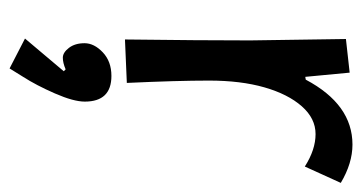

<svg xmlns="http://www.w3.org/2000/svg" viewBox="-202 -322 774 411"><g transform="rotate(90 185.5 -116.0)"><path d="M63 -469 135 -477 144 -382 150 -383Q203 -483 289 -483Q329 -483 371 -458L336 -381Q300 -404 266.5 -404Q233 -404 207 -374.5Q181 -345 166.5 -294.5Q152 -244 152 -176Q152 -108 157 0L64 4Q66 -158 66 -264ZM142 33Q197 33 197 90Q197 114 179.5 154Q162 194 144 222L126 251L62 218L132 135L128 131Q114 137 103 137Q92 137 82 124Q72 111 72 90.5Q72 70 91.5 51.5Q111 33 142 33Z"/></g></svg>

Font: Fresca
Style: Regular
Weight: 400
Designer: Iván Moreno
Foundry: Fontstage
Version: Version 1.001